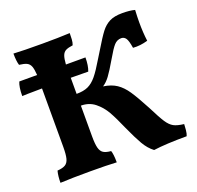

<svg xmlns="http://www.w3.org/2000/svg" viewBox="-122 -813 977 952"><g transform="rotate(-20 366.5 -337.0)"><path d="M718 -61Q718 -50 716 -30.5Q714 -11 709 0Q600 0 534 9Q506 -12 485.5 -47.5Q465 -83 438 -143Q412 -203 392 -238Q372 -273 341.5 -297.5Q311 -322 268 -322V-160Q268 -119 273.5 -98.5Q279 -78 292.5 -69.5Q306 -61 332 -59Q339 -39 339 3Q288 0 200 0Q104 0 42 3Q42 -33 49 -59Q77 -61 91 -69.5Q105 -78 110.5 -98.5Q116 -119 116 -160V-468L39 -467Q30 -466 11 -466Q11 -514 22 -539H116Q114 -570 108 -585.5Q102 -601 88.5 -607.5Q75 -614 49 -617Q42 -639 42 -679Q93 -676 194 -676Q280 -676 339 -679Q339 -662 338 -646Q337 -630 332 -617Q308 -614 295 -607.5Q282 -601 276 -585.5Q270 -570 268 -539H371Q371 -496 360 -468Q322 -469 268 -469V-384Q305 -384 329 -395Q353 -406 374.5 -432Q396 -458 428 -512Q442 -536 449 -546Q485 -606 504.5 -631.5Q524 -657 549.5 -670Q575 -683 617 -683Q657 -683 683 -676Q681 -638 681 -612Q681 -557 687 -512Q647 -500 609 -503Q603 -542 594 -555Q585 -568 570 -568Q548 -568 532.5 -551Q517 -534 490 -487Q459 -434 441.5 -410.5Q424 -387 404 -374Q446 -368 473.5 -349.5Q501 -331 524 -297Q547 -263 583 -195Q613 -135 629.5 -110Q646 -85 664.5 -75Q683 -65 718 -61Z"/></g></svg>

Font: Vollkorn SC
Style: Bold
Weight: 700
Designer: Friedrich Althausen
Foundry: Friedrich Althausen
Version: Version 4.015